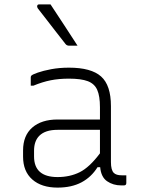

<svg xmlns="http://www.w3.org/2000/svg" viewBox="-20 -844 640 874"><path d="M485 -361V-106Q485 -70 498 -57Q509 -46 534 -46H555V-11Q555 0 544 0H532Q495 0 467.5 -19Q440 -38 436 -83H424Q396 -38 351 -14Q306 10 242 10Q169 10 127 -27Q85 -64 85 -131V-159Q85 -227 127 -263.5Q169 -300 242 -300H435V-356Q435 -407 422.5 -435Q410 -463 379.5 -474.5Q349 -486 294 -486Q248 -486 210.5 -478.5Q173 -471 132 -454H120V-492Q120 -497 123 -500Q128 -505 152 -513.5Q176 -522 213 -529Q250 -536 294 -536Q395 -536 440 -496Q485 -456 485 -361ZM135 -132Q135 -38 242 -38Q298 -38 342.5 -60Q387 -82 435 -146V-253H242Q186 -253 159 -226Q135 -202 135 -158ZM210 -824Q241 -777 272.5 -729Q304 -681 333 -636H295Q284 -636 278 -644Q251 -679 231.5 -703.5Q212 -728 194 -752Q176 -776 152 -806Q148 -812 149.5 -818Q151 -824 158 -824Z"/></svg>

Font: Recursive Mn Lnr St Lt
Style: Regular
Weight: 300
Monospace: yes
Version: Version 1.079;hotconv 1.0.112;makeotfexe 2.5.65598; ttfautoh